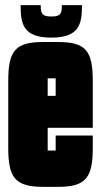

<svg xmlns="http://www.w3.org/2000/svg" viewBox="-20 -720 392 745"><path d="M179 -656C144 -656 138 -666 138 -700H60C60 -628 69 -574 179 -574C289 -574 298 -628 298 -700H220C220 -666 215 -656 179 -656ZM196 -136H165V-224H340V-406C340 -524 312 -557 205 -557H148C40 -557 12 -524 12 -406V-146C12 -29 40 5 148 5H205C312 5 340 -29 340 -146V-194H196ZM196 -348H165V-416H196Z"/></svg>

Font: Queering Heavy
Style: Bold
Weight: 900
Designer: Adam Naccarato
Foundry: adamnac
Version: Version 2.000;hotconv 1.0.109;makeotfexe 2.5.65596